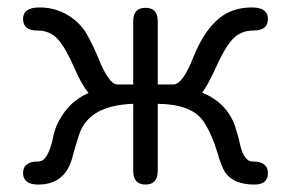

<svg xmlns="http://www.w3.org/2000/svg" viewBox="-20 -489 782 516"><path d="M659 -55Q700 -55 700 -24Q700 7 664 7Q600 7 580 -35Q571 -54 565 -77Q548 -132 526 -164Q494 -209 404 -210V-30Q404 7 371 7Q338 7 338 -30V-210Q221 -206 194 -131Q180 -89 175 -68Q156 7 83 7Q42 7 42 -24Q42 -55 83 -55H84Q110 -55 124 -126Q131 -158 155 -190Q179 -222 218 -239Q199 -262 180 -306Q157 -359 136 -383Q115 -407 80 -407Q42 -407 42 -438Q42 -469 86 -469Q128 -469 162 -448.5Q196 -428 214 -396Q232 -363 243 -336Q272 -262 296 -262H338V-432Q338 -468 371 -468Q404 -468 404 -432V-262H446Q471 -262 500 -336Q532 -416 580 -448Q613 -469 657 -469Q700 -469 700 -438Q700 -407 662 -407Q626 -407 604.5 -383Q583 -359 560 -307Q537 -257 523 -240Q588 -214 611 -152Q622 -118 624 -106Q634 -55 659 -55Z"/></svg>

Font: Jura Medium
Style: Regular
Weight: 500
Designer: Daniel Johnson, Alexei Vanyashin
Foundry: Daniel Johnson
Version: Version 5.103